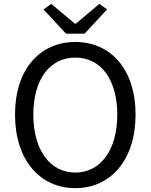

<svg xmlns="http://www.w3.org/2000/svg" viewBox="-20 -964 782 997"><path d="M371 13C555 13 684 -134 684 -369C684 -604 555 -746 371 -746C187 -746 58 -604 58 -369C58 -134 187 13 371 13ZM371 -68C239 -68 153 -186 153 -369C153 -552 239 -665 371 -665C503 -665 589 -552 589 -369C589 -186 503 -68 371 -68ZM323 -789H419L536 -915L496 -944L374 -841H369L246 -944L206 -915Z"/></svg>

Font: Noto Sans Mono CJK HK
Style: Regular
Weight: 400
Designer: Ryoko NISHIZUKA 西塚涼子 (kana, bopomofo & ideographs); Paul D. Hunt (Latin, Greek & Cyrillic); Sandoll Communications 산돌커뮤니
Foundry: Adobe
Version: Version 2.004;hotconv 1.0.118;makeotfexe 2.5.65603